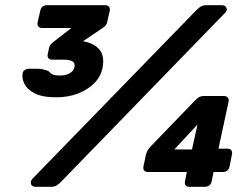

<svg xmlns="http://www.w3.org/2000/svg" viewBox="-20 -720 958 740"><path d="M197 -345Q142 -345 113 -360.5Q84 -376 74 -397Q64 -418 67 -436Q68 -446 76 -450.5Q84 -455 88 -455H127Q136 -455 144 -453Q152 -451 159 -449Q167 -447 171 -442Q175 -437 183 -433Q191 -429 211 -429Q234 -429 248.5 -437.5Q263 -446 267 -460Q270 -478 258.5 -484Q247 -490 226 -490H180Q171 -490 166.5 -496Q162 -502 164 -511L169 -535Q171 -543 174.5 -547.5Q178 -552 184 -557L255 -612H143Q133 -612 128 -618Q123 -624 125 -634L135 -678Q140 -700 161 -700H385Q395 -700 400 -694Q405 -688 403 -678L394 -639Q393 -631 389 -624.5Q385 -618 374 -611L300 -561Q344 -553 364 -528Q384 -503 375 -458Q368 -424 343 -399Q318 -374 280.5 -359.5Q243 -345 197 -345ZM118 0Q103 0 99.5 -10.5Q96 -21 105 -31L737 -681Q746 -690 754 -695Q762 -700 776 -700H834Q849 -700 853 -689.5Q857 -679 846 -669L215 -19Q206 -10 198 -5Q190 0 176 0ZM710 0Q700 0 695.5 -6Q691 -12 693 -22L700 -57H551Q540 -57 535.5 -63Q531 -69 533 -79L543 -126Q544 -128 547 -136Q550 -144 561 -156L731 -332Q741 -343 749 -346.5Q757 -350 764 -350H843Q853 -350 858 -344Q863 -338 861 -328L822 -147H857Q867 -147 871.5 -141Q876 -135 874 -125L865 -79Q860 -57 838 -57H803L796 -22Q791 0 769 0ZM652 -144H720L741 -240Z"/></svg>

Font: Rubik
Style: Bold Italic
Weight: 700
Italic angle: -12°
Designer: Hubert and Fischer
Foundry: Hubert and Fischer
Version: Version 2.300;gftools[0.9.30]